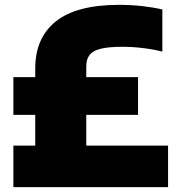

<svg xmlns="http://www.w3.org/2000/svg" viewBox="-20 -770 738 790"><path d="M125 -62V-488Q125 -614.5 210 -682.2Q295 -750 470 -750Q520.5 -750 566.5 -744.8Q612.5 -739.5 648 -731V-557.5Q614.5 -566.5 569.8 -572Q525 -577.5 485.5 -577.5Q426 -577.5 393.5 -569.2Q361 -561 348 -543.2Q335 -525.5 335 -497V-62ZM35 0V-171H671.5V0ZM35 -297.5V-452.5H548V-297.5Z"/></svg>

Font: Encode Sans SC Black
Style: Regular
Weight: 900
Version: Version 3.002